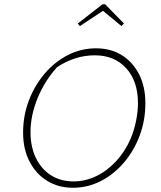

<svg xmlns="http://www.w3.org/2000/svg" viewBox="-20 -879 762 906"><path d="M324 7Q255 7 202 -26Q149 -59 119 -117.5Q89 -176 89 -253Q89 -334 116.5 -405.5Q144 -477 191.5 -532.5Q239 -588 301 -619.5Q363 -651 433 -651Q503 -651 555 -618.5Q607 -586 636.5 -528Q666 -470 666 -392Q666 -311 639 -239Q612 -167 564.5 -111.5Q517 -56 455.5 -24.5Q394 7 324 7ZM327 -23Q383 -23 434.5 -48Q486 -73 528.5 -119Q571 -165 597 -226Q613 -264 622 -308.5Q631 -353 631 -392Q631 -496 575.5 -557Q520 -618 427 -618Q334 -618 249 -562Q190 -496 157 -415Q124 -334 124 -255Q124 -186 149.5 -133.5Q175 -81 220.5 -52Q266 -23 327 -23ZM476 -859 565 -768 553 -756 466 -828 357 -756 347 -768 464 -859Z"/></svg>

Font: Piazzolla SC Thin
Style: Italic
Weight: 100
Italic angle: -11.3°
Designer: Juan Pablo del Peral
Foundry: Huerta Tipografica
Version: Version 1.330